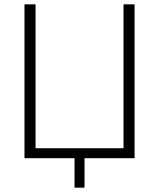

<svg xmlns="http://www.w3.org/2000/svg" viewBox="-20 -730 734 886"><path d="M324 136V0H93V-710H144V-46H550V-710H601V0H370V136Z"/></svg>

Font: Raleway Light
Style: Regular
Weight: 300
Designer: Matt McInerney, Pablo Impallari, Rodrigo Fuenzalida
Foundry: Matt McInerney, Pablo Impallari, Rodrigo Fuenzalida
Version: Version 4.026